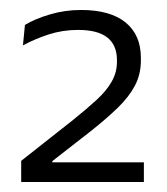

<svg xmlns="http://www.w3.org/2000/svg" viewBox="-20 -728 334 385"><path d="M22.5 -363V-405.5L126.5 -487.5Q154.5 -510 174.2 -528.2Q194 -546.5 204.2 -564.8Q214.5 -583 214.5 -604V-607.5Q214.5 -637.5 195.2 -652.8Q176 -668 136.5 -668Q105.5 -668 77.8 -659Q50 -650 26 -637L30 -678Q49.5 -690 79.8 -699Q110 -708 142.5 -708Q201 -708 231.8 -683Q262.5 -658 262.5 -612V-607Q262.5 -579 250.5 -556.2Q238.5 -533.5 216 -511.8Q193.5 -490 162 -465L85 -405V-394L64.5 -402.5H268.5V-363Z"/></svg>

Font: Anek Telugu Light
Style: Regular
Weight: 300
Version: Version 1.003